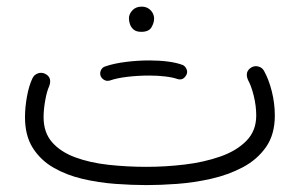

<svg xmlns="http://www.w3.org/2000/svg" viewBox="-20 -530 910 570"><path d="M54.2 -182.1Q54.2 -211.4 60.1 -243.7Q65.9 -275.9 76.7 -298.3Q82 -308.6 92.8 -312.3Q103.5 -315.9 113.8 -311Q135.7 -300.3 126 -273.9Q119.1 -259.3 114.3 -232.2Q109.4 -205.1 109.4 -182.1Q109.4 -136.7 134.5 -107.9Q159.7 -79.1 203.1 -63Q246.6 -46.9 301.5 -40.8Q356.4 -34.7 415.5 -34.7Q471.2 -34.7 528.3 -41.5Q585.4 -48.3 633.8 -65.2Q682.1 -82 711.4 -111.8Q740.7 -141.6 740.7 -187Q740.7 -215.8 733.2 -246.1Q725.6 -276.4 716.3 -292.5Q705.6 -317.4 726.6 -330.1Q736.3 -335.4 747.3 -332.5Q758.3 -329.6 763.7 -319.8Q777.8 -294.9 786.9 -259Q795.9 -223.1 795.9 -187Q795.9 -130.9 769.8 -93.5Q743.7 -56.2 700.7 -33.4Q657.7 -10.7 606.9 0.7Q556.2 12.2 505.9 15.9Q455.6 19.5 415.5 19.5Q372.1 19.5 322.5 15.9Q272.9 12.2 225.6 1.2Q178.2 -9.8 139.4 -32Q100.6 -54.2 77.4 -90.8Q54.2 -127.4 54.2 -182.1ZM362.8 -475.6Q362.8 -488.3 373 -499.3Q383.3 -510.3 400.4 -510.3Q420.4 -510.3 431.6 -494.1Q437.5 -484.9 437.5 -474.6Q437.5 -462.4 429.7 -449Q421.9 -435.5 399.4 -435.5Q384.3 -435.5 376.5 -442.4Q368.7 -449.2 365.7 -458.5Q362.8 -466.8 362.8 -475.6ZM278.3 -305.7Q275.9 -314 280 -322.3Q284.2 -330.6 293 -333Q318.4 -341.8 353.8 -346.2Q389.2 -350.6 423.8 -350.6Q453.6 -350.6 479.2 -347.2Q504.9 -343.8 522.9 -336.9Q531.2 -332.5 534.4 -323.2Q537.6 -314 532.2 -305.7Q522.9 -290.5 506.8 -295.4Q493.2 -300.3 470.7 -303Q448.2 -305.7 423.8 -305.7Q390.1 -305.7 358.6 -302Q327.1 -298.3 306.2 -291Q296.9 -288.1 288.8 -293Q280.8 -297.9 278.3 -305.7Z"/></svg>

Font: Mikhak Light
Style: Regular
Weight: 300
Designer: Amin Abedi
Version: Version 3.3